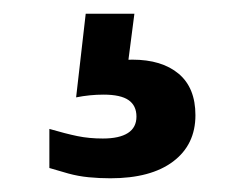

<svg xmlns="http://www.w3.org/2000/svg" viewBox="-20 -42 356 280"><path d="M141 218Q125 218 109.5 216.5Q94 215 79.5 211Q65 207 52 203V146Q76 153 93 156.5Q110 160 130 160Q154 160 166.5 152Q179 144 179 128Q179 112 167.5 104Q156 96 131 96Q121 96 111 97Q101 98 91 100L105 -22H176L165 63L137 51Q146 47 155 46Q164 45 173 45Q216 45 240.5 65.5Q265 86 265 126Q265 169 232.5 193.5Q200 218 141 218Z"/></svg>

Font: TikTok Sans 24pt Medium
Style: Regular
Weight: 500
Version: Version 4.000